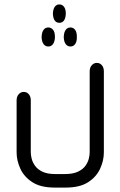

<svg xmlns="http://www.w3.org/2000/svg" viewBox="-20 -672 543 867"><path d="M219 -613Q220 -631 227.5 -641.5Q235 -652 248 -652Q261 -652 269 -641.5Q277 -631 277 -613V-608Q276 -589 268.5 -579Q261 -569 248 -569Q235 -569 227.5 -579Q220 -589 219 -608ZM198 -462Q185 -462 177 -472.5Q169 -483 168 -502V-507Q169 -527 177 -537.5Q185 -548 198 -548Q211 -548 219.5 -537.5Q228 -527 228 -507V-502Q227 -483 219 -472.5Q211 -462 198 -462ZM298 -462Q285 -462 277 -472.5Q269 -483 268 -502V-507Q269 -527 277 -537.5Q285 -548 298 -548Q311 -548 319 -537.5Q327 -527 327 -507V-502Q327 -483 319 -472.5Q311 -462 298 -462ZM278 175H226Q164 175 126.5 151Q89 127 72 90Q55 53 55 16V-219Q55 -236 64.5 -246.5Q74 -257 87 -257Q101 -257 110 -246.5Q119 -236 119 -219V16Q119 28 123 44.5Q127 61 138.5 77Q150 93 172 103.5Q194 114 231 114H272Q309 114 331.5 103.5Q354 93 365.5 77Q377 61 381 44.5Q385 28 385 16V-350Q385 -367 394.5 -377.5Q404 -388 417 -388Q431 -388 440 -377.5Q449 -367 449 -350V16Q449 53 432 90Q415 127 377.5 151Q340 175 278 175Z"/></svg>

Font: Beiruti
Style: Regular
Weight: 400
Designer: Arlette Boutros
Foundry: Boutros
Version: Version 1.41